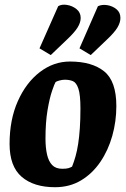

<svg xmlns="http://www.w3.org/2000/svg" viewBox="-20 -770 526 802"><path d="M210 12Q121 12 70.5 -31.5Q20 -75 20 -169Q20 -270 54.5 -347.5Q89 -425 146.5 -469Q204 -513 272 -513Q364 -513 415 -472Q466 -431 466 -327Q466 -263 449 -202.5Q432 -142 399 -93.5Q366 -45 318.5 -16.5Q271 12 210 12ZM240 -65Q257 -65 265.5 -67.5Q274 -70 281 -74Q289 -94 295.5 -117Q302 -140 306.5 -169Q311 -198 313.5 -234.5Q316 -271 316 -317Q316 -374 307.5 -399.5Q299 -425 284.5 -431Q270 -437 251 -437Q240 -437 227.5 -433.5Q215 -430 212 -427Q208 -421 197.5 -390.5Q187 -360 178.5 -309.5Q170 -259 170 -191Q170 -153 176.5 -124.5Q183 -96 198 -80.5Q213 -65 240 -65ZM359 -540 312 -568 389 -744Q406 -752 428 -748.5Q450 -745 466.5 -731.5Q483 -718 483 -695Q483 -676 470.5 -655Q458 -634 426 -604ZM192 -540 145 -568 223 -744Q237 -753 259.5 -749.5Q282 -746 299.5 -732Q317 -718 317 -695Q317 -676 304 -655Q291 -634 259 -604Z"/></svg>

Font: Faustina ExtraBold
Style: Italic
Weight: 800
Italic angle: -8°
Designer: Alfonso Garcia
Foundry: http://www.omnibus-type.com
Version: Version 1.200